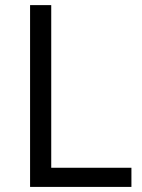

<svg xmlns="http://www.w3.org/2000/svg" viewBox="-20 -734 559 754"><path d="M98.1 0V-713.9H181.2V-75.2H496.1V0Z"/></svg>

Font: f02034202
Style: Regular
Weight: 400
Foundry: Ascender Corporation
Version: Version 1.10